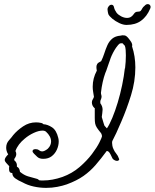

<svg xmlns="http://www.w3.org/2000/svg" viewBox="-20 -801 751 932"><path d="M304 94Q284 101 258 106Q232 111 204 111Q174 111 144 104.5Q114 98 89 84Q70 76 55 65.5Q40 55 40 41V40L39 39Q29 38 26.5 32.5Q24 27 24 20Q24 16 24 12.5Q24 9 25 6Q16 -4 9.5 -11Q3 -18 3 -25Q3 -35 20 -52L19 -53Q14 -61 12 -69Q10 -77 10 -84Q10 -105 23.5 -120Q37 -135 44 -145Q63 -168 92 -187.5Q121 -207 155 -207Q168 -207 181 -204Q186 -203 191 -198Q211 -197 232.5 -183Q254 -169 263 -131Q264 -127 264.5 -123Q265 -119 265 -114Q265 -95 256.5 -75.5Q248 -56 231.5 -43Q215 -30 190 -30Q171 -30 161 -39.5Q151 -49 145 -55Q138 -62 138 -67Q138 -77 153 -77Q163 -77 169 -72Q177 -66 184 -66Q196 -66 212 -79Q221 -88 224.5 -97Q228 -106 228 -114Q228 -127 221.5 -139Q215 -151 204 -161Q198 -167 186 -167Q168 -167 144 -156Q120 -145 100 -128Q84 -115 72.5 -100Q61 -85 55 -68Q57 -64 58 -60.5Q59 -57 59 -53Q59 -42 49 -29Q49 -25 50 -22Q64 -12 62 8Q70 12 73 18.5Q76 25 77 33Q96 49 116 55Q136 61 159 67Q163 68 165.5 70Q168 72 170 74Q175 75 180 75Q185 75 190 75Q234 75 283 58Q330 41 366 10Q402 -21 426.5 -53.5Q451 -86 463 -110.5Q475 -135 475 -139V-141Q475 -143 474 -146.5Q473 -150 471 -154Q457 -171 450.5 -181Q444 -191 442 -201Q440 -211 440 -228V-276L437 -278Q426 -289 426 -304Q426 -312 430 -318Q434 -324 436 -331Q434 -344 432 -356Q430 -368 430 -380Q430 -421 450 -458Q449 -463 448.5 -467.5Q448 -472 448 -476Q448 -484 452 -490.5Q456 -497 469 -503L471 -504Q480 -522 486.5 -542.5Q493 -563 501.5 -582Q510 -601 525 -613.5Q540 -626 565 -628Q573 -631 585 -629Q593 -628 603 -616Q607 -612 610 -607Q613 -602 617 -597Q624 -584 621 -577V-576Q637 -528 637 -474Q637 -406 616 -338.5Q595 -271 569 -211Q556 -180 544.5 -155.5Q533 -131 525 -116Q525 -115 524.5 -113Q524 -111 524 -108Q524 -102 525.5 -93.5Q527 -85 531 -77Q536 -65 544.5 -55Q553 -45 557 -32Q561 -26 555 -22Q551 -20 548 -20Q542 -20 535 -24Q528 -28 526 -32Q524 -37 516 -52.5Q508 -68 499 -68H498Q470 -30 444 0Q418 30 385.5 53Q353 76 304 94ZM499 -178Q511 -195 525 -228.5Q539 -262 551.5 -303.5Q564 -345 573 -388.5Q582 -432 586 -469H587Q589 -486 590 -501.5Q591 -517 591 -532Q591 -546 590 -558.5Q589 -571 586 -579Q583 -581 580 -585Q579 -587 577 -589Q575 -591 573 -591Q565 -591 562 -590Q554 -585 543 -569Q527 -545 517 -519Q515 -513 513 -507Q511 -501 509 -496Q504 -483 500 -470Q496 -457 491 -446Q484 -427 478.5 -402.5Q473 -378 470 -351Q470 -348 470.5 -345Q471 -342 472 -339Q472 -338 472.5 -336.5Q473 -335 473 -333Q473 -327 471 -321.5Q469 -316 467 -311V-300Q478 -285 478 -269Q478 -261 476.5 -252Q475 -243 474 -233L483 -203L487 -191L496 -181ZM594 -680Q578 -680 559 -689Q540 -698 525.5 -710Q511 -722 506 -732Q505 -735 503.5 -742.5Q502 -750 502 -754V-756Q502 -764 508 -771Q514 -778 521 -778Q531 -778 533.5 -765.5Q536 -753 546 -739Q554 -729 568.5 -721.5Q583 -714 597 -714Q605 -714 612 -717Q622 -722 629.5 -733Q637 -744 646 -744Q659 -744 663 -748.5Q667 -753 670.5 -760Q674 -767 682 -773Q689 -781 697 -781Q705 -781 709 -774.5Q713 -768 709 -759Q693 -721 665 -700.5Q637 -680 594 -680Z"/></svg>

Font: Are You Serious
Style: Regular
Weight: 400
Designer: Robert E. Leuschke
Foundry: Robert E. Leuschke
Version: Version 1.100